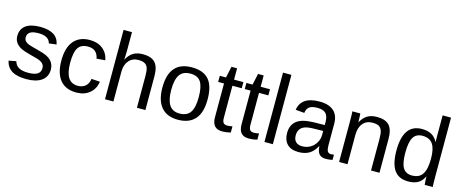

<svg xmlns="http://www.w3.org/2000/svg" viewBox="-42 -1327 4643 1938"><g transform="rotate(15 2279.5 -358.0)"><path d="M463.9 -146Q463.9 -71.3 407.5 -30.8Q351.1 9.8 249.5 9.8Q150.9 9.8 97.4 -22.7Q43.9 -55.2 27.8 -124L105.5 -139.2Q116.7 -96.7 151.9 -76.9Q187 -57.1 249.5 -57.1Q316.4 -57.1 347.4 -77.6Q378.4 -98.1 378.4 -139.2Q378.4 -170.4 356.9 -189.9Q335.4 -209.5 287.6 -222.2L224.6 -238.8Q148.9 -258.3 116.9 -277.1Q85 -295.9 66.9 -322.8Q48.8 -349.6 48.8 -388.7Q48.8 -460.9 100.3 -498.8Q151.9 -536.6 250.5 -536.6Q337.9 -536.6 389.4 -505.9Q440.9 -475.1 454.6 -407.2L375.5 -397.5Q368.2 -432.6 336.2 -451.4Q304.2 -470.2 250.5 -470.2Q190.9 -470.2 162.6 -452.1Q134.3 -434.1 134.3 -397.5Q134.3 -375 146 -360.4Q157.7 -345.7 180.7 -335.4Q203.6 -325.2 277.3 -307.1Q347.2 -289.6 377.9 -274.7Q408.7 -259.8 426.5 -241.7Q444.3 -223.6 454.1 -200Q463.9 -176.3 463.9 -146Z M634.3 -266.6Q634.3 -161.1 667.5 -110.4Q700.7 -59.6 767.6 -59.6Q814.5 -59.6 845.9 -85Q877.4 -110.4 884.8 -163.1L973.6 -157.2Q963.4 -81.1 908.7 -35.6Q854 9.8 770 9.8Q659.2 9.8 600.8 -60.3Q542.5 -130.4 542.5 -264.6Q542.5 -397.9 601.1 -468Q659.7 -538.1 769 -538.1Q850.1 -538.1 903.6 -496.1Q957 -454.1 970.7 -380.4L880.4 -373.5Q873.5 -417.5 845.7 -443.4Q817.9 -469.2 766.6 -469.2Q696.8 -469.2 665.5 -422.9Q634.3 -376.5 634.3 -266.6Z M1154.8 -438Q1183.1 -489.7 1222.9 -513.9Q1262.7 -538.1 1323.7 -538.1Q1409.7 -538.1 1450.4 -495.4Q1491.2 -452.6 1491.2 -352.1V0H1402.8V-335Q1402.8 -390.6 1392.6 -417.7Q1382.3 -444.8 1358.9 -457.5Q1335.4 -470.2 1293.9 -470.2Q1231.9 -470.2 1194.6 -427.2Q1157.2 -384.3 1157.2 -311.5V0H1069.3V-724.6H1157.2V-536.1Q1157.2 -506.3 1155.5 -474.6Q1153.8 -442.9 1153.3 -438Z M2070.3 -264.6Q2070.3 -126 2009.3 -58.1Q1948.2 9.8 1832 9.8Q1716.3 9.8 1657.2 -60.8Q1598.1 -131.3 1598.1 -264.6Q1598.1 -538.1 1835 -538.1Q1956.1 -538.1 2013.2 -471.4Q2070.3 -404.8 2070.3 -264.6ZM1978 -264.6Q1978 -374 1945.6 -423.6Q1913.1 -473.1 1836.4 -473.1Q1759.3 -473.1 1724.9 -422.6Q1690.4 -372.1 1690.4 -264.6Q1690.4 -160.2 1724.4 -107.7Q1758.3 -55.2 1831.1 -55.2Q1910.2 -55.2 1944.1 -106Q1978 -156.7 1978 -264.6Z M2382.8 -3.9Q2339.4 7.8 2293.9 7.8Q2188.5 7.8 2188.5 -111.8V-464.4H2127.4V-528.3H2191.9L2217.8 -646.5H2276.4V-528.3H2374V-464.4H2276.4V-130.9Q2276.4 -92.8 2288.8 -77.4Q2301.3 -62 2332 -62Q2349.6 -62 2382.8 -68.8Z M2660.6 -3.9Q2617.2 7.8 2571.8 7.8Q2466.3 7.8 2466.3 -111.8V-464.4H2405.3V-528.3H2469.7L2495.6 -646.5H2554.2V-528.3H2651.9V-464.4H2554.2V-130.9Q2554.2 -92.8 2566.7 -77.4Q2579.1 -62 2609.9 -62Q2627.4 -62 2660.6 -68.8Z M2735.4 0V-724.6H2823.2V0Z M3092.3 9.8Q3012.7 9.8 2972.7 -32.2Q2932.6 -74.2 2932.6 -147.5Q2932.6 -229.5 2986.6 -273.4Q3040.5 -317.4 3160.6 -320.3L3279.3 -322.3V-351.1Q3279.3 -415.5 3252 -443.4Q3224.6 -471.2 3166 -471.2Q3106.9 -471.2 3080.1 -451.2Q3053.2 -431.2 3047.9 -387.2L2956.1 -395.5Q2978.5 -538.1 3168 -538.1Q3267.6 -538.1 3317.9 -492.4Q3368.2 -446.8 3368.2 -360.4V-132.8Q3368.2 -93.8 3378.4 -74Q3388.7 -54.2 3417.5 -54.2Q3430.2 -54.2 3446.3 -57.6V-2.9Q3413.1 4.9 3378.4 4.9Q3329.6 4.9 3307.4 -20.8Q3285.2 -46.4 3282.2 -101.1H3279.3Q3245.6 -40.5 3200.9 -15.4Q3156.2 9.8 3092.3 9.8ZM3112.3 -56.2Q3160.6 -56.2 3198.2 -78.1Q3235.8 -100.1 3257.6 -138.4Q3279.3 -176.8 3279.3 -217.3V-260.7L3183.1 -258.8Q3121.1 -257.8 3089.1 -246.1Q3057.1 -234.4 3040 -210Q3022.9 -185.5 3022.9 -146Q3022.9 -103 3046.1 -79.6Q3069.3 -56.2 3112.3 -56.2Z M3849.1 0V-335Q3849.1 -387.2 3838.9 -416Q3828.6 -444.8 3806.2 -457.5Q3783.7 -470.2 3740.2 -470.2Q3676.8 -470.2 3640.1 -426.8Q3603.5 -383.3 3603.5 -306.2V0H3515.6V-415.5Q3515.6 -507.8 3512.7 -528.3H3595.7Q3596.2 -525.9 3596.7 -515.1Q3597.2 -504.4 3597.9 -490.5Q3598.6 -476.6 3599.6 -438H3601.1Q3631.3 -492.7 3671.1 -515.4Q3710.9 -538.1 3770 -538.1Q3856.9 -538.1 3897.2 -494.9Q3937.5 -451.7 3937.5 -352.1V0Z M4403.3 -85Q4378.9 -34.2 4338.6 -12.2Q4298.3 9.8 4238.8 9.8Q4138.7 9.8 4091.6 -57.6Q4044.4 -125 4044.4 -261.7Q4044.4 -538.1 4238.8 -538.1Q4298.8 -538.1 4338.9 -516.1Q4378.9 -494.1 4403.3 -446.3H4404.3L4403.3 -505.4V-724.6H4491.2V-108.9Q4491.2 -26.4 4494.1 0H4410.2Q4408.7 -7.8 4407 -36.1Q4405.3 -64.5 4405.3 -85ZM4136.7 -264.6Q4136.7 -153.8 4166 -106Q4195.3 -58.1 4261.2 -58.1Q4335.9 -58.1 4369.6 -109.9Q4403.3 -161.6 4403.3 -270.5Q4403.3 -375.5 4369.6 -424.3Q4335.9 -473.1 4262.2 -473.1Q4195.8 -473.1 4166.3 -424.1Q4136.7 -375 4136.7 -264.6Z"/></g></svg>

Font: TypoPRO Liberation Sans
Style: Regular
Weight: 400
Designer: Steve Matteson
Foundry: Ascender Corporation
Version: Version 2.00.1